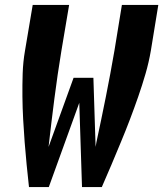

<svg xmlns="http://www.w3.org/2000/svg" viewBox="-20 -755 659 775"><path d="M97 0Q92 -45 87.5 -90.5Q83 -136 79.5 -181.5Q76 -227 73.5 -273Q71 -319 70.5 -365Q70 -411 71.5 -458Q73 -505 81 -551L112 -735H259L228 -551Q212 -454 199.5 -356.5Q187 -259 176 -162L277 -441H357L364 -221L366 -162L369 -180Q389 -273 407.5 -365.5Q426 -458 442 -551L472 -735H619L589 -551Q581 -504 567.5 -457.5Q554 -411 538 -365Q522 -319 504.5 -273Q487 -227 468 -181.5Q449 -136 430 -90.5Q411 -45 391 0H311L300 -340L177 0Z"/></svg>

Font: Iosevka Curly Heavy Extended
Style: Italic
Weight: 900
Width: 7
Italic angle: -9°
Monospace: yes
Designer: Belleve Invis
Foundry: Belleve Invis
Version: Version 11.1.0; ttfautohint (v1.8.3)